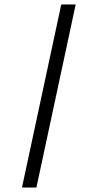

<svg xmlns="http://www.w3.org/2000/svg" viewBox="-20 -720 440 865"><path d="M256 -700H321L144 125H79Z"/></svg>

Font: Epunda Slab Light
Style: Italic
Weight: 300
Italic angle: -12°
Designer: Simon Atzbach
Foundry: typofactur
Version: Version 1.102